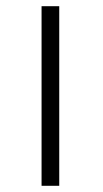

<svg xmlns="http://www.w3.org/2000/svg" viewBox="-20 -592 331 619"><path d="M114 7H171V-572H114Z"/></svg>

Font: Libertinus Serif Semibold
Style: Regular
Weight: 600
Designer: Philipp H. Poll, Khaled Hosny
Foundry: Caleb Maclennan
Version: Version 7.050;RELEASE